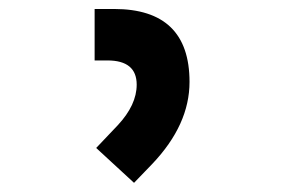

<svg xmlns="http://www.w3.org/2000/svg" viewBox="-20 -713 626 419"><path d="M272.5 -314 189.9 -390.1 236.8 -439.5Q278.3 -483.9 278.3 -528.3Q278.3 -581.1 214.4 -581.1H186.5V-693.4H229Q393.6 -693.4 393.6 -534.2Q393.6 -440.9 312.5 -355.5Z"/></svg>

Font: CaskaydiaCove NFP SemiBold
Style: Regular
Weight: 600
Designer: Aaron Bell
Foundry: Saja Typeworks
Version: Version 2111.001; VTT 6.35;Nerd Fonts 3.1.1